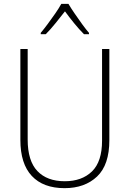

<svg xmlns="http://www.w3.org/2000/svg" viewBox="-20 -969 674 999"><path d="M549 -240Q549 -111 485 -50.5Q421 10 316 10Q205 10 145.5 -53.5Q86 -117 86 -241V-714H124V-243Q124 -132 174.5 -79Q225 -26 317 -26Q406 -26 458.5 -77Q511 -128 511 -237V-714H549ZM336 -949Q349 -927 368.5 -898.5Q388 -870 408 -842.5Q428 -815 443 -798V-791H417Q392 -816 365.5 -848.5Q339 -881 318 -910Q296 -882 269.5 -849Q243 -816 218 -791H192V-798Q208 -817 228.5 -844.5Q249 -872 268 -899.5Q287 -927 299 -949Z"/></svg>

Font: Noto Sans Gujarati SemiCondensed ExtraLight
Style: Regular
Weight: 200
Width: 4
Designer: Jelle Bosma - Monotype Design Team, Universal Thirst
Foundry: Monotype Imaging Inc.
Version: Version 2.106; ttfautohint (v1.8.4.7-5d5b)